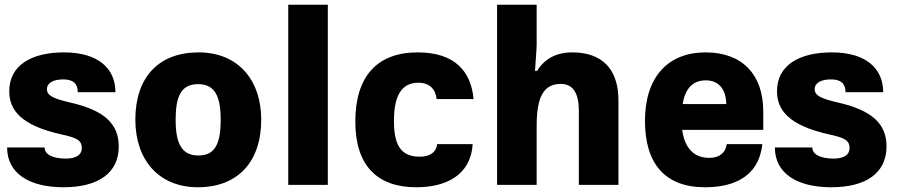

<svg xmlns="http://www.w3.org/2000/svg" viewBox="-20 -780 3788 810"><path d="M248 10C393 10 481 -49 481 -162C481 -258 420 -315 274 -348C201 -365 178 -378 178 -404C178 -431 206 -445 247 -445C288 -445 308 -428 308 -391H467C467 -493 392 -559 250 -559C113 -559 19 -505 19 -395C19 -317 67 -251 239 -213C302 -199 325 -189 325 -156C325 -125 299 -111 258 -111C205 -111 168 -127 168 -158H10C10 -48 104 10 248 10Z M815 10C983 10 1082 -97 1082 -275C1082 -444 983 -559 818 -559C649 -559 551 -454 551 -275C551 -105 650 10 815 10ZM817 -124C745 -124 721 -177 721 -275C721 -374 744 -425 816 -425C887 -425 911 -373 911 -275C911 -173 887 -124 817 -124Z M1196 0H1363V-760H1196Z M1736 10C1854 10 1965 -35 1974 -172H1824C1821 -140 1797 -119 1750 -119C1666 -119 1642 -176 1642 -270C1642 -373 1672 -431 1745 -431C1793 -431 1818 -403 1822 -362H1978C1967 -479 1899 -559 1742 -559C1573 -559 1479 -460 1479 -267C1479 -82 1571 10 1736 10Z M2077 0H2244V-250C2244 -370 2273 -426 2346 -426C2397 -426 2422 -387 2422 -314V0H2589V-357C2589 -487 2522 -559 2394 -559C2327 -559 2277 -532 2246 -481H2237C2243 -567 2245 -585 2244 -621V-760H2077Z M3200 -310C3200 -466 3111 -559 2957 -559C2797 -559 2701 -454 2701 -270C2701 -90 2785 10 2954 10C3044 10 3179 -14 3196 -172H3046C3041 -136 3016 -114 2972 -114C2910 -114 2869 -152 2858 -232H3200ZM2860 -341C2870 -402 2899 -441 2958 -441C3010 -441 3043 -406 3044 -341Z M3487 10C3632 10 3720 -49 3720 -162C3720 -258 3659 -315 3513 -348C3440 -365 3417 -378 3417 -404C3417 -431 3445 -445 3486 -445C3527 -445 3547 -428 3547 -391H3706C3706 -493 3631 -559 3489 -559C3352 -559 3258 -505 3258 -395C3258 -317 3306 -251 3478 -213C3541 -199 3564 -189 3564 -156C3564 -125 3538 -111 3497 -111C3444 -111 3407 -127 3407 -158H3249C3249 -48 3343 10 3487 10Z"/></svg>

Font: Kathrein 85 Heavy
Style: Regular
Weight: 900
Designer: Lazydogs Typefoundry, based on Open Sans by Ascender Corporation
Foundry: Lazydogs Typefoundry
Version: Version 1.003;PS 001.003;hotconv 1.0.88;makeotf.lib2.5.64775